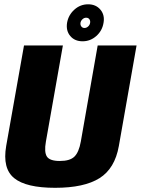

<svg xmlns="http://www.w3.org/2000/svg" viewBox="-20 -892 672 916"><path d="M243 4Q104.5 4 47.8 -42Q-9 -88 9.5 -195.5L94.5 -675H280L199 -216.5Q190 -166 203.8 -145Q217.5 -124 265.5 -124Q314 -124 335.2 -145Q356.5 -166 365.5 -216.5L446 -675H631.5L547 -195.5Q528 -88 454.8 -42Q381.5 4 243 4ZM374 -695Q336.5 -695 315.2 -720.2Q294 -745.5 300 -783.5Q306.5 -820.5 334.8 -846Q363 -871.5 400.5 -871.5Q437.5 -871.5 459 -846Q480.5 -820.5 474 -783.5Q468 -745.5 439.5 -720.2Q411 -695 374 -695ZM383 -758.5Q392.5 -758.5 400.5 -765.8Q408.5 -773 410 -783.5Q411.5 -793.5 406.2 -800.5Q401 -807.5 391 -807.5Q381.5 -807.5 373.8 -800.5Q366 -793.5 364 -783.5Q362.5 -773 368 -765.8Q373.5 -758.5 383 -758.5Z"/></svg>

Font: Anybody ExtraBold
Style: Italic
Weight: 800
Italic angle: -10°
Designer: Tyler Finck
Foundry: Etcetera Type Company
Version: Version 1.010; ttfautohint (v1.8.3) -l 8 -r 50 -G 200 -x 14 